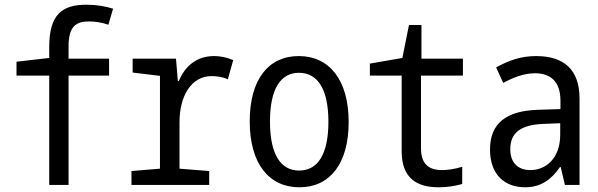

<svg xmlns="http://www.w3.org/2000/svg" viewBox="-20 -785 2540 815"><path d="M189 0H271V-464H443V-536H271V-587C271 -672 301 -694 358 -694C383 -694 412 -690 440 -680L460 -748C429 -758 390 -765 347 -765C244 -765 189 -724 189 -586V-539L50 -523V-464H189Z M538 0H868V-59L742 -69V-267C742 -377 792 -462 878 -462C898 -462 926 -459 947 -448L970 -530C941 -542 914 -547 889 -547C816 -547 766 -506 739 -441H735L727 -536H543V-477L659 -463V-69L538 -59Z M1251 10C1381 10 1460 -91 1460 -267C1460 -446 1378 -547 1248 -547C1118 -547 1040 -446 1040 -270C1040 -91 1121 10 1251 10ZM1250 -61C1170 -61 1126 -132 1126 -269C1126 -406 1170 -476 1249 -476C1329 -476 1374 -406 1374 -268C1374 -132 1330 -61 1250 -61Z M1842 10C1875 10 1912 5 1942 -4V-77C1909 -67 1879 -63 1857 -63C1796 -63 1767 -92 1767 -157V-464H1945V-536H1769V-679H1716L1688 -539L1550 -515V-464H1685V-143C1685 -27 1751 10 1842 10Z M2209 10C2275 10 2320 -22 2357 -76H2360L2378 0H2440V-367C2440 -490 2373 -547 2256 -547C2189 -547 2140 -528 2086 -499L2116 -433C2156 -455 2203 -474 2251 -474C2313 -474 2359 -443 2359 -357V-322L2265 -319C2129 -315 2060 -262 2060 -150C2060 -41 2125 10 2209 10ZM2231 -63C2185 -63 2146 -88 2146 -152C2146 -221 2190 -255 2285 -259L2358 -262V-214C2358 -110 2295 -63 2231 -63Z"/></svg>

Font: Noto Sans Mono ExtraCondensed
Style: Regular
Weight: 400
Width: 2
Designer: Monotype Design Team
Foundry: Monotype Imaging Inc.
Version: Version 2.014